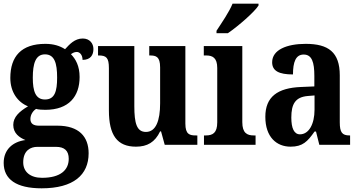

<svg xmlns="http://www.w3.org/2000/svg" viewBox="-20 -786 1948 1042"><path d="M206 236C379 236 461 163 461 46C461 -45 408 -104 291 -104H191C163 -104 145 -114 145 -140C145 -165 161 -186 176 -195C187 -191 213 -190 226 -190C354 -190 412 -263 412 -368C412 -428 391 -465 365 -492C374 -498 383 -504 397 -504C412 -504 428 -489 428 -461C472 -461 487 -488 487 -520C487 -550 467 -577 429 -577C385 -577 357 -545 333 -519C305 -537 271 -548 226 -548C96 -548 36 -480 36 -363C36 -285 77 -231 132 -209C85 -181 52 -151 52 -108C52 -62 86 -39 118 -26C49 -17 0 26 0 98C0 187 68 236 206 236ZM224 -246C173 -246 158 -291 158 -364C158 -441 173 -491 224 -491C276 -491 290 -443 290 -365C290 -290 277 -246 224 -246ZM208 179C145 179 106 147 106 95C106 29 148 11 182 11H284C330 11 353 32 353 76C353 137 308 179 208 179Z M718 10C779 10 821 -14 849 -73H854L874 0H1051V-51H1043C1010 -51 986 -56 986 -115V-536H790V-485H793C827 -485 849 -479 849 -420V-225C849 -131 826 -70 772 -70C722 -70 709 -117 709 -210V-536H512V-485H515C557 -485 571 -473 571 -416V-187C571 -52 616 10 718 10Z M1155 -619V-606H1217C1274 -645 1361 -721 1383 -756V-766H1242C1224 -721 1183 -662 1155 -619ZM1087 0H1367V-51H1357C1321 -51 1295 -64 1295 -123V-536H1086V-485H1099C1134 -485 1159 -472 1159 -417V-122C1159 -64 1134 -51 1097 -51H1087Z M1557 10C1623 10 1649 -18 1687 -72H1695L1713 0H1880V-51H1877C1837 -51 1824 -67 1824 -122V-377C1824 -503 1762 -548 1639 -548C1537 -548 1457 -516 1457 -448C1457 -401 1494 -382 1570 -382C1570 -449 1585 -490 1628 -490C1673 -490 1686 -448 1686 -374V-317L1615 -314C1485 -309 1420 -260 1420 -152C1420 -42 1481 10 1557 10ZM1608 -57C1576 -57 1561 -90 1561 -148C1561 -222 1583 -259 1650 -265L1687 -268V-191C1687 -112 1656 -57 1608 -57Z"/></svg>

Font: Noto Serif Sinhala Condensed
Style: Bold
Weight: 700
Width: 3
Designer: Jelle Bosma - Monotype Design Team
Foundry: Monotype Imaging Inc.
Version: Version 2.007